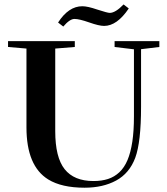

<svg xmlns="http://www.w3.org/2000/svg" viewBox="-20 -853 772 886"><path d="M460.4 -733.4Q437 -733.4 391.6 -749.5Q345.7 -765.6 323.7 -765.6Q301.8 -765.6 272 -730.5L248 -749Q296.4 -824.2 359.9 -824.2Q384.3 -824.2 428.2 -809.1Q476.1 -793.5 486.3 -793.5Q512.7 -793.5 550.3 -832.5L574.2 -814Q520 -733.4 460.4 -733.4ZM370.1 13.2Q264.6 13.2 202.6 -24.9Q102.1 -86.9 102.1 -265.1V-628.9L17.1 -636.2V-663.1H325.2V-636.2L234.9 -628.9V-247.6Q234.9 -127 278.3 -72.3Q321.8 -17.6 411.1 -17.6Q449.2 -17.6 478.5 -27.1Q507.8 -36.6 530.8 -58.1Q553.7 -79.6 568.4 -114.3Q583 -148.9 590.6 -199Q598.1 -249 598.1 -315.9V-625.5L508.8 -636.2V-663.1H715.3V-636.2L630.9 -626V-360.4Q630.9 -196.8 604 -124.5Q577.1 -53.2 516.1 -20Q455.1 13.2 370.1 13.2Z"/></svg>

Font: Elstob SemiBold
Style: Regular
Weight: 600
Designer: Peter S. Baker
Version: Version 1.015